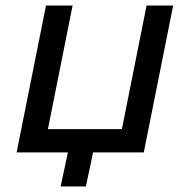

<svg xmlns="http://www.w3.org/2000/svg" viewBox="-20 -550 685 693"><path d="M605 -530 499 0H316L290 123H199L225 0H40L146 -530H242L153 -84H420L509 -530Z"/></svg>

Font: MOST Montserrat Medium
Style: Italic
Weight: 500
Italic angle: -11.3°
Designer: Julieta Ulanovsky
Foundry: Julieta Ulanovsky
Version: Version 8.000;March 11, 2024;FontCreator 15.0.0.2926 64-bit